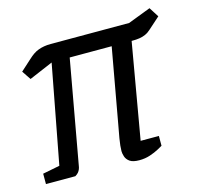

<svg xmlns="http://www.w3.org/2000/svg" viewBox="-86 -639 762 734"><g transform="rotate(-15 295.5 -271.5)"><path d="M378.8 4.4Q353.2 4.4 341 -4.3Q328.9 -13.1 325 -25.3Q321.1 -37.4 321.1 -46.9Q321.1 -65.5 326.3 -96.9Q331.5 -128.2 335.4 -147L388.8 -444H222.6L149.3 -36.1Q148.4 -28.7 145.8 -22.2Q143.2 -15.7 138.8 -10.4Q134.4 -5.1 126 0H9.7V-41.1L77.2 -54.3L150.9 -443.3L56.9 -403.3L33.1 -438.6L75.5 -477Q86.1 -486.9 95.8 -493.6Q105.5 -500.3 116.5 -504.4Q127.5 -508.5 139.4 -510.5Q151.4 -512.6 165.7 -512.6H476.2L566 -547L590.6 -508.4L544.8 -467.5Q534.3 -457.7 523.2 -452.8Q512.1 -447.9 499.4 -445.9Q486.8 -443.9 470.7 -443.9H467.7L402.1 -66H474.3V-27.2Q470 -24.6 455.8 -16.8Q441.5 -9 421.6 -2.3Q401.7 4.4 378.8 4.4Z"/></g></svg>

Font: Faustina Light
Style: Italic
Weight: 300
Italic angle: -8°
Designer: Alfonso Garcia
Foundry: http://www.omnibus-type.com
Version: Version 1.200